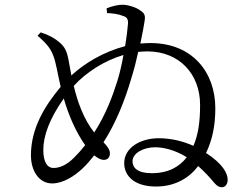

<svg xmlns="http://www.w3.org/2000/svg" viewBox="-20 -791 1040 807"><path d="M499 -560C492 -521 483 -481 473 -450C454 -389 425 -310 376 -234C332 -290 306 -362 290 -430C342 -487 418 -536 499 -560ZM151 -655 138 -641C170 -612 190 -594 204 -557C216 -526 221 -486 235 -426C170 -348 110 -254 110 -138C110 -73 144 -20 199 -20C244 -20 291 -49 327 -83C345 -100 361 -119 376 -138C391 -126 404 -119 416 -119C434 -119 442 -131 442 -147C442 -163 429 -178 415 -193C469 -277 506 -373 532 -462C543 -497 553 -536 561 -573C575 -574 588 -575 601 -575C734 -574 821 -480 821 -350C821 -277 813 -225 793 -178C753 -196 702 -210 647 -210C570 -210 502 -170 502 -105C502 -55 541 -7 636 -7C717 -7 776 -44 813 -93C841 -68 863 -44 881 -22C893 -9 900 -4 913 -4C926 -4 937 -16 937 -36C937 -62 916 -103 846 -148C873 -204 885 -264 885 -336C885 -486 790 -610 612 -610C598 -610 583 -609 570 -608C579 -652 586 -688 588 -704C592 -728 585 -737 571 -746C555 -759 522 -770 498 -771C480 -772 453 -766 428 -756L430 -736C454 -735 478 -732 494 -725C512 -720 519 -713 518 -692C516 -667 512 -633 506 -597C414 -573 334 -524 280 -474L269 -534C261 -578 252 -594 230 -613C210 -630 188 -643 151 -655ZM765 -130C733 -89 687 -63 617 -63C557 -63 537 -87 537 -113C537 -148 584 -172 632 -172C669 -172 717 -160 765 -130ZM338 -181C324 -163 308 -145 291 -128C258 -95 229 -85 204 -85C180 -85 162 -108 162 -161C162 -218 187 -291 248 -377C270 -301 301 -233 338 -181Z"/></svg>

Font: Harano Aji Mincho K1
Style: Regular
Weight: 400
Foundry: Masamichi Hosoda
Version: HaranoAjiMinchoK1-Regular version 20230610;ttx 4.39.4